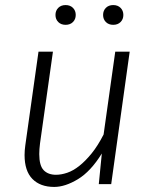

<svg xmlns="http://www.w3.org/2000/svg" viewBox="-20 -727 605 758"><path d="M382 -121Q338 -50 287.5 -19.5Q237 11 194 11Q139 11 108 -20.5Q77 -52 77 -115Q77 -133 80 -154L132 -523H189L138 -161Q135 -137 135 -119Q135 -73 152.5 -55Q170 -37 201 -37Q222 -37 245.5 -45Q269 -53 293 -72Q317 -91 341.5 -121Q366 -151 389 -196L435 -523H492L419 0H370ZM199 -668Q199 -685 210 -696Q221 -707 239 -707Q257 -707 268 -696Q279 -685 279 -668Q279 -651 268 -640Q257 -629 239 -629Q221 -629 210 -640Q199 -651 199 -668ZM387 -668Q387 -685 398 -696Q409 -707 427 -707Q445 -707 456 -696Q467 -685 467 -668Q467 -651 456 -640Q445 -629 427 -629Q409 -629 398 -640Q387 -651 387 -668Z"/></svg>

Font: Glekhifnjqigglhiwekvrgaqftz
Style: Regular
Weight: 300
Italic angle: -8°
Designer: Carrois Corporate & Edenspiekermann
Foundry: Carrois Corporate GbR & Edenspiekermann AG
Version: Version 2.001